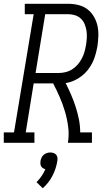

<svg xmlns="http://www.w3.org/2000/svg" viewBox="-50 -755 570 1015"><path d="M-30 0V-55H24L128 -680H81V-735H310Q338 -735 364.5 -728.5Q391 -722 411.5 -706.5Q432 -691 445.5 -668.5Q459 -646 465 -620Q471 -594 470 -566Q469 -538 465 -510Q461 -489 455 -467Q449 -445 439 -424.5Q429 -404 414.5 -385.5Q400 -367 381 -352.5Q362 -338 340.5 -328.5Q319 -319 297 -316Q312 -286 325.5 -255Q339 -224 349.5 -191.5Q360 -159 367 -125Q374 -91 374 -55H436V0H309Q316 -43 310.5 -84.5Q305 -126 293.5 -165Q282 -204 266 -241Q250 -278 231 -314H128L86 -55H132V0ZM138 -369H259Q277 -369 296 -373.5Q315 -378 331.5 -388.5Q348 -399 361 -414Q374 -429 383 -446.5Q392 -464 397 -482Q402 -500 405 -519Q408 -537 409 -556.5Q410 -576 407 -594Q404 -612 397 -628.5Q390 -645 377 -657Q364 -669 346.5 -674.5Q329 -680 310 -680H189ZM176 240 143 208Q158 193 170 175.5Q182 158 190 139Q183 138 177 134Q171 130 167.5 124Q164 118 163.5 110.5Q163 103 164 96Q166 87 170 78Q174 69 181.5 63Q189 57 198 54Q207 51 216 51Q225 51 233.5 54Q242 57 247 63Q252 69 253.5 78Q255 87 253 96Q247 136 227.5 174Q208 212 176 240Z"/></svg>

Font: Iosevka Curly Slab LtObl
Style: Regular
Weight: 300
Italic angle: -9°
Monospace: yes
Designer: Belleve Invis
Foundry: Belleve Invis
Version: Version 11.0.0; ttfautohint (v1.8.3)